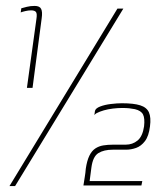

<svg xmlns="http://www.w3.org/2000/svg" viewBox="-20 -557 560 649"><path d="M71 -260 103 -492Q106 -511 101.5 -516.5Q97 -522 85 -522Q76 -522 65.5 -519.5Q55 -517 50 -515L52 -529Q59 -531 71 -534Q83 -537 97 -537Q114 -537 119 -527Q124 -517 121 -496L90 -260ZM397 -528 31 72H12L377 -528ZM262 70Q264 56 266.5 41.5Q269 27 270 13Q274 -14 282 -30.5Q290 -47 302 -55Q314 -63 329 -65.5Q344 -68 363 -68Q374 -68 384.5 -68Q395 -68 405 -68Q428 -68 445 -82Q462 -96 467 -130Q470 -157 463.5 -170Q457 -183 436 -188Q426 -190 416.5 -191Q407 -192 393 -192Q378 -192 361.5 -190Q345 -188 331 -184Q324 -182 317.5 -179.5Q311 -177 306.5 -174.5Q302 -172 299 -168L301 -182Q303 -191 318.5 -197Q334 -203 355 -205.5Q376 -208 392 -208Q432 -208 454 -201Q476 -194 483.5 -177Q491 -160 487 -130Q483 -97 470 -80Q457 -63 440 -57Q423 -51 406 -51Q396 -51 384.5 -51Q373 -51 361 -51Q331 -51 312.5 -39.5Q294 -28 289 9L283 55H461L458 70Z"/></svg>

Font: Genos Thin Thin
Style: Italic
Weight: 250
Italic angle: -8°
Version: Version 1.010